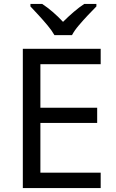

<svg xmlns="http://www.w3.org/2000/svg" viewBox="-20 -964 596 984"><path d="M496 0H97V-714H496V-635H187V-412H478V-334H187V-79H496ZM259 -784Q246 -807 224 -833.5Q202 -860 178 -886Q154 -912 136 -931V-944H196Q222 -927 250 -903Q278 -879 303 -852Q330 -879 358 -903Q386 -927 412 -944H474V-931Q455 -912 430.5 -886Q406 -860 383.5 -833.5Q361 -807 349 -784Z"/></svg>

Font: Noto Sans Chorasmian
Style: Regular
Weight: 400
Designer: Federico Parra Barrios
Foundry: Google LLC
Version: Version 1.004; ttfautohint (v1.8.4.7-5d5b)